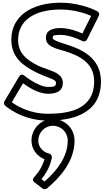

<svg xmlns="http://www.w3.org/2000/svg" viewBox="-20 -838 778 1409"><path d="M425 -768C527.8 -768 611.4 -737.9 649.3 -721.4L584.6 -592.2C550.2 -607.5 488.2 -632 425 -632C366.3 -632 317 -617.3 317 -560C317 -492.7 398.3 -481 454.5 -463.2C556.7 -431.1 671 -380.6 671 -241C671 -37.5 490.6 -3 332 -3C196.2 -3 101.4 -62 66.5 -87.9L149.1 -226.9C186.8 -199.4 260 -150 333 -150C367.8 -150 441 -154.5 441 -230C441 -312.9 327.2 -321.1 255.4 -358.2C178.7 -397.6 113 -444.2 113 -546C113 -684.7 227.8 -768 425 -768ZM425 -818C216.2 -818 63 -723.3 63 -546C63 -415.8 153.4 -354.4 232.6 -313.8C334.8 -260.9 391 -259.1 391 -230C391 -203.5 374.2 -200 333 -200C260.9 -200 158.1 -283.1 158.1 -283.1C137.8 -300.3 124.3 -283.2 120.5 -276.8L12.5 -94.8C6.7 -85.1 8.4 -71.7 17 -63.7C19.1 -61.7 136.4 47 332 47C489.4 47 721 9.5 721 -241C721 -417.4 571.3 -478.9 469.5 -510.8C393.7 -535 367 -545.3 367 -560C367 -574.7 365.7 -582 425 -582C498 -582 584.3 -536.9 584.3 -536.9C597.3 -530 612.4 -535.9 618.4 -547.8L705.4 -721.8C711 -733.1 706.9 -748.4 695 -754.9C693.1 -756 580.6 -818 425 -818ZM368 35C282.1 35 211 105.3 211 194C211 258.5 252.9 308.9 306.5 330.7C285 408.1 231.9 460.7 229.8 462.8C222.5 471.1 215.3 486.4 232.8 499.8L292.8 545.8C302.2 553 315.6 552.2 324 545.2C419.6 465.9 527 346.4 527 194C527 105.3 456.7 35 368 35ZM368 85C429.3 85 477 132.7 477 194C477 314.5 394.6 418 307.2 493.9L284.6 476.5C307.4 448.6 347.1 391.9 360.6 318.5C362.7 307 355.3 293 342 289.7C294.2 278 261 240.9 261 194C261 132.7 309.9 85 368 85Z"/></svg>

Font: Poland Can Into
Style: BigWritingsOLn
Weight: 700
Foundry: Cannot Into Space Fonts
Version: Version 0.92